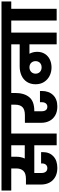

<svg xmlns="http://www.w3.org/2000/svg" viewBox="856 -1653 789 2575"><g transform="rotate(-90 1250.5 -365.5)"><path d="M845 -609H747V0H590V-300H218V-202Q218 -168 234.5 -146.5Q251 -125 283 -125Q313 -125 329.5 -145Q346 -165 346 -196V-209H497Q498 -200 498 -187Q498 -97 441.5 -44Q385 9 286 9Q215 9 164.5 -19.5Q114 -48 88.5 -97.5Q63 -147 63 -210V-412H137Q214 -412 246.5 -446.5Q279 -481 279 -543V-609H-17V-740H845ZM590 -609H436V-543Q436 -478 412 -428H590Z M1046 -300V-200Q1046 -166 1061 -145.5Q1076 -125 1107 -125Q1135 -125 1151 -145Q1167 -165 1167 -196V-224H1318V-201Q1318 -105 1263 -48Q1208 9 1110 9Q1040 9 990.5 -19.5Q941 -48 916 -97Q891 -146 891 -208V-426H992Q1069 -426 1101.5 -459Q1134 -492 1134 -556V-609H811V-740H1376V-609H1291V-556Q1291 -437 1235.5 -368.5Q1180 -300 1051 -300Z M2199 -609H2101V0H1943V-365H1817Q1843 -318 1843 -262Q1843 -201 1814.5 -157Q1786 -113 1738.5 -91Q1691 -69 1633 -69Q1573 -69 1521.5 -94.5Q1470 -120 1439 -168.5Q1408 -217 1408 -282Q1408 -351 1440 -399.5Q1472 -448 1526 -472Q1580 -496 1646 -496H1943V-609H1342V-740H2199ZM1718 -283Q1718 -319 1695 -342Q1672 -365 1635 -365Q1598 -365 1574 -342Q1550 -319 1550 -283Q1550 -247 1573.5 -224.5Q1597 -202 1635 -202Q1672 -202 1695 -224.5Q1718 -247 1718 -283Z M2263 0V-609H2165V-740H2518V-609H2420V0Z"/></g></svg>

Font: Poppins A&M
Style: Bold-A&M
Weight: 700
Designer: Ninad Kale (Devanagari), Jonny Pinhorn (Latin)
Foundry: Indian Type Foundry
Version: 4.004